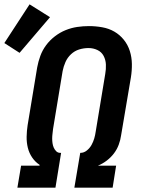

<svg xmlns="http://www.w3.org/2000/svg" viewBox="-55 -863 675 883"><path d="M25 0 42 -101H127V-105Q107 -118 93 -138.5Q79 -159 73 -183.5Q67 -208 67.5 -234.5Q68 -261 72 -287L116 -553Q121 -580 130.5 -606Q140 -632 157 -655Q174 -678 197.5 -696Q221 -714 247 -724.5Q273 -735 300 -739Q327 -743 354 -743Q385 -743 415.5 -737.5Q446 -732 471 -717.5Q496 -703 514.5 -680Q533 -657 542 -628.5Q551 -600 551.5 -569Q552 -538 547 -507L502 -241Q499 -219 491 -197.5Q483 -176 469 -157.5Q455 -139 436 -124.5Q417 -110 395 -101H479L463 0H287L314 -160H315Q331 -160 344.5 -171Q358 -182 366 -196.5Q374 -211 378.5 -226.5Q383 -242 385 -257L429 -523Q433 -545 432 -566.5Q431 -588 421.5 -606Q412 -624 393 -633Q374 -642 352 -642Q330 -642 309 -635.5Q288 -629 271.5 -613.5Q255 -598 246 -577.5Q237 -557 233 -536L189 -270Q188 -259 186.5 -248Q185 -237 185 -226Q185 -215 186.5 -204.5Q188 -194 192 -184.5Q196 -175 203.5 -167.5Q211 -160 222 -160H226L200 0ZM35 -620 -35 -665 81 -843 175 -784Z"/></svg>

Font: Iosevka Curly Extended Oblique
Style: Bold
Weight: 700
Width: 7
Italic angle: -9°
Monospace: yes
Designer: Belleve Invis
Foundry: Belleve Invis
Version: Version 11.1.0; ttfautohint (v1.8.3)